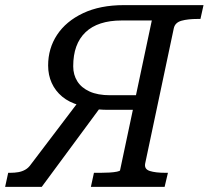

<svg xmlns="http://www.w3.org/2000/svg" viewBox="-55 -730 815 750"><path d="M345 -321 108 0H-35L-23 -55H-14Q2 -55 16.5 -57.5Q31 -60 43.5 -67Q56 -74 65 -87L254 -336ZM429 -710H740L728 -656H717Q679 -656 654 -649Q629 -642 624 -620L512 -91Q508 -69 530.5 -62Q553 -55 590 -55H601L588 0H300L312 -55H339Q356 -55 373 -56Q390 -57 402 -59.5Q414 -62 414 -65L538 -650H420Q374 -650 338.5 -638.5Q303 -627 279 -604Q255 -581 243 -548Q231 -515 231 -471Q231 -438 247 -412.5Q263 -387 295 -372.5Q327 -358 375 -358H504L494 -301H366Q348 -301 331.5 -302.5Q315 -304 299 -307L255 -319Q215 -330 188 -352.5Q161 -375 147 -406Q133 -437 133 -474Q133 -541 168 -594Q203 -647 269.5 -678.5Q336 -710 429 -710Z"/></svg>

Font: Roboto Serif
Style: Italic
Weight: 400
Italic angle: -10°
Designer: Greg Gazdowicz
Foundry: Commercial Type
Version: Version 1.008